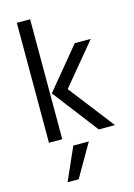

<svg xmlns="http://www.w3.org/2000/svg" viewBox="-139 -773 757 1087"><g transform="rotate(-15 240.0 -230.0)"><path d="M151 0H73V-703H151ZM254 -266 460 0H365L161 -266L360 -507H454ZM182 243H117L202 51H293Z"/></g></svg>

Font: Hind Vadodara
Style: Regular
Weight: 400
Designer: Hitesh Malaviya
Foundry: Indian Type Foundry
Version: Version 1.001;PS 1.0;hotconv 1.0.86;makeotf.lib2.5.63406; tt